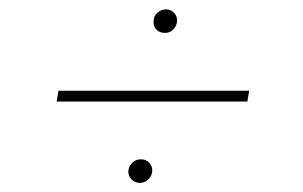

<svg xmlns="http://www.w3.org/2000/svg" viewBox="-20 -492 656 415"><path d="M518.6 -295.9 514.6 -272.5H102.5L106.4 -295.9ZM282.2 -96.7Q271.5 -96.7 264.4 -104Q257.3 -111.3 257.3 -122.1Q258.3 -129.4 262 -135.3Q265.6 -141.1 271.7 -144.5Q277.8 -147.9 285.2 -147.5Q295.4 -147.9 302.5 -140.4Q309.6 -132.8 309.1 -122.1Q308.1 -111.3 300.3 -104Q292.5 -96.7 282.2 -96.7ZM335.9 -420.9Q329.1 -420.9 323.2 -424.1Q317.4 -427.2 314.5 -433.1Q311.5 -439 312 -446.3Q312 -457 320.1 -464.4Q328.1 -471.7 338.9 -471.7Q349.1 -471.7 356.2 -464.4Q363.3 -457 362.8 -446.3Q361.8 -435.5 354.2 -428Q346.7 -420.4 335.9 -420.9Z"/></svg>

Font: Inter 20pt Thin
Style: Italic
Weight: 250
Italic angle: -9.3988°
Version: Version 4.001;git-66647c0bb